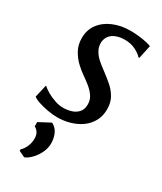

<svg xmlns="http://www.w3.org/2000/svg" viewBox="-209 -639 831 986"><g transform="rotate(30 207.0 -146.0)"><path d="M368.5 -465.5H363Q353.5 -478.5 324.8 -493.8Q296 -509 259 -509Q231.5 -509 209.2 -501Q187 -493 173.8 -477Q160.5 -461 158.5 -436Q158 -410.5 169.8 -389.2Q181.5 -368 201.8 -350.2Q222 -332.5 245.5 -315.5Q271 -296.5 297 -274.5Q323 -252.5 340.2 -223.5Q357.5 -194.5 357.5 -153.5Q357.5 -114 341 -83.5Q324.5 -53 296 -32.2Q267.5 -11.5 231 -0.8Q194.5 10 153.5 10Q129 10 98.2 4.5Q67.5 -1 42 -9.5Q16.5 -18 7 -27L24 -101H27.5Q38.5 -89.5 60.5 -77Q82.5 -64.5 108 -56Q133.5 -47.5 156 -47.5Q181 -47.5 204.5 -54.5Q228 -61.5 243.5 -78.8Q259 -96 259 -126Q259 -152.5 245 -173.2Q231 -194 209.2 -211.8Q187.5 -229.5 164.5 -245Q144 -259 120 -281.5Q96 -304 78.8 -335Q61.5 -366 61.5 -406.5Q61.5 -455 88 -490.2Q114.5 -525.5 159.8 -544.5Q205 -563.5 260.5 -563.5Q286.5 -563.5 312 -560.5Q337.5 -557.5 357.2 -553Q377 -548.5 385.5 -544.5ZM111.5 272.5 75.5 255.5V245.5Q90 234 100.2 210.2Q110.5 186.5 110 161.5Q110 142.5 101.5 128.5Q93 114.5 79 108V82.5L147 46.5Q172 59.5 183.2 82.8Q194.5 106 196 136Q197.5 167.5 183.5 196.8Q169.5 226 149.2 246.2Q129 266.5 111.5 272.5Z"/></g></svg>

Font: Merriweather 28pt
Style: Italic
Weight: 400
Italic angle: -7.8°
Version: Version 2.101